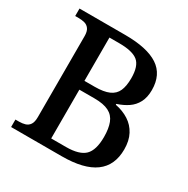

<svg xmlns="http://www.w3.org/2000/svg" viewBox="-162 -858 982 1002"><g transform="rotate(30 329.5 -357.0)"><path d="M35 0V-45H56Q77 -45 93.5 -50Q110 -55 120 -70Q130 -85 130 -115V-602Q130 -631 119.5 -645.5Q109 -660 92.5 -664.5Q76 -669 56 -669H35V-714H310Q443 -714 509 -670.5Q575 -627 575 -534Q575 -490 559 -459.5Q543 -429 515 -410Q487 -391 450 -379V-374Q496 -365 531 -342.5Q566 -320 585.5 -283Q605 -246 605 -194Q605 -97 539 -48.5Q473 0 340 0ZM335 -53Q415 -53 448 -85.5Q481 -118 481 -197Q481 -248 468 -281.5Q455 -315 423.5 -331Q392 -347 337 -347H246V-53ZM307 -400Q362 -400 393.5 -414Q425 -428 438 -457.5Q451 -487 451 -534Q451 -607 418 -634Q385 -661 305 -661H246V-400Z"/></g></svg>

Font: Noto Serif Armenian Medium
Style: Regular
Weight: 500
Version: Version 2.007